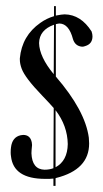

<svg xmlns="http://www.w3.org/2000/svg" viewBox="-20 -582 337 629"><path d="M162 -221V-34Q201 -55 202 -110Q201 -170 162 -221ZM157 -501Q109 -484 108 -441Q109 -396 156 -339ZM157 -562H163V-531Q183 -535 192 -535Q245 -534 280 -479Q283 -470 283 -463Q283 -438 259 -431Q254 -429 249 -429Q226 -431 219 -454Q206 -504 175 -505Q172 -505 163 -503V-331Q259 -220 271 -131Q272 -121 272 -112Q272 -26 164 1Q163 2 162 2V27H155V3Q150 3 142 4Q132 4 128 4Q24 4 16 -70Q15 -76 15 -82Q15 -93 16 -99Q20 -133 48 -139Q53 -140 56 -140Q79 -140 84 -116Q85 -111 85 -107Q83 -87 83 -80Q85 -27 126 -26Q142 -26 155 -31L156 -228Q143 -243 118 -269Q62 -327 51 -357Q45 -373 45 -387V-391Q52 -465 112 -507Q133 -522 157 -529Z"/></svg>

Font: Maria
Style: Christmas
Weight: 400
Designer: Muhammad Yoni
Version: Version 001.000